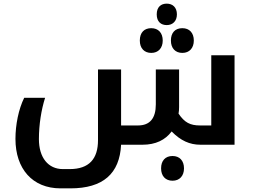

<svg xmlns="http://www.w3.org/2000/svg" viewBox="-20 -796 1395 1056"><path d="M897 -658C930 -658 953 -680 953 -717C953 -755 930 -776 897 -776C866 -776 842 -758 842 -717C842 -676 866 -658 897 -658ZM812 -505C851 -505 875 -532 875 -573C875 -615 851 -641 812 -641C774 -641 749 -618 749 -573C749 -530 774 -505 812 -505ZM983 -505C1022 -505 1046 -532 1046 -573C1046 -615 1022 -641 983 -641C943 -641 920 -616 920 -573C920 -531 944 -505 983 -505ZM1082 0H1270V-492H1142V-106H1080C1026 -106 995 -122 962 -171C964 -182 965 -194 965 -207V-414H837V-222C837 -146 805 -106 739 -106H646V-414H519V-25C519 78 470 134 363 134H326C245 134 194 71 194 -31C194 -110 207 -192 228 -258H113C82 -195 65 -110 65 -32C65 132 158 240 313 240H367C547 240 638 159 646 0H764C836 0 889 -26 924 -73C974 -22 1024 0 1082 0ZM929 198C968 198 992 171 992 130C992 88 968 62 929 62C889 62 866 88 866 130C866 172 890 198 929 198Z"/></svg>

Font: Noto Kufi Arabic SemiBold
Style: Regular
Weight: 600
Designer: Monotype Design Team, David Williams, Khaled Hosny
Foundry: Google LLC
Version: Version 2.109